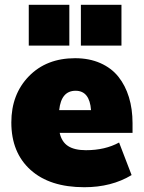

<svg xmlns="http://www.w3.org/2000/svg" viewBox="-20 -763 595 795"><path d="M314.9 -574.2V-743.2H482.9V-574.2ZM99.1 -574.2V-743.2H267.1V-574.2ZM329.1 12.2Q186 12.2 106.4 -59.6Q26.9 -131.3 26.9 -255.9Q26.9 -372.6 99.6 -447.3Q172.4 -522 291 -522Q349.6 -522 395.5 -501.7Q441.4 -481.4 470.2 -445.3Q499 -409.2 513.9 -360.4Q528.8 -311.5 528.8 -252.9V-212.9H227.1Q235.4 -175.3 262 -158.2Q288.6 -141.1 335.9 -141.1Q415 -141.1 473.1 -172.9L524.9 -38.1Q441.9 12.2 329.1 12.2ZM293 -387.2Q233.4 -387.2 225.1 -307.1H356.9Q351.1 -387.2 293 -387.2Z"/></svg>

Font: Mulish ExtraBlack
Style: Regular
Weight: 1000
Designer: Vernon Adams
Foundry: Vernon Adams
Version: Version 3.603; ttfautohint (v1.8.3)